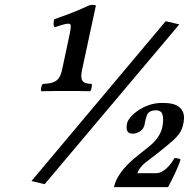

<svg xmlns="http://www.w3.org/2000/svg" viewBox="-20 -688 774 787"><path d="M501 -183C496 -158 499 -140 524 -140C544 -140 564 -153 570 -169C572 -172 572 -176 573 -180C574 -185 575 -190 576 -195C578 -201 581 -214 583 -218C590 -231 602 -236 622 -236C630 -236 642 -231 645 -221C650 -208 650 -189 645 -165C640 -143 624 -114 594 -90L527 -36C488 -2 456 37 447 79H669C684 50 708 5 720 -34C717 -38 706 -40 695 -40C679 -10 649 22 620 22H543C547 9 558 -8 578 -23L626 -60C647 -76 673 -98 690 -113C716 -137 726 -155 731 -179C738 -211 734 -230 718 -246C699 -265 667 -266 642 -266C568 -266 507 -211 501 -183ZM659 -601 109 54 163 67 715 -588ZM261 -591C272 -591 272 -582 266 -550L234 -400C223 -349 193 -346 155 -344C149 -336 146 -320 149 -314C177 -315 224 -315 257 -315C293 -315 322 -315 350 -314C355 -321 358 -336 356 -344C325 -346 306 -349 316 -400L373 -665C369 -670 348 -668 343 -665C295 -642 250 -626 202 -609C199 -597 198 -582 204 -576C230 -585 249 -591 261 -591Z"/></svg>

Font: Libertinus Serif
Style: Bold Italic
Weight: 700
Italic angle: -12°
Designer: Philipp H. Poll, Khaled Hosny
Foundry: Caleb Maclennan
Version: Version 7.050;RELEASE